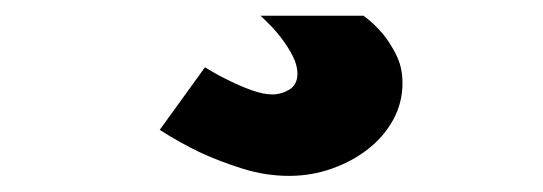

<svg xmlns="http://www.w3.org/2000/svg" viewBox="-20 -20 690 244"><path d="M442 0Q455.5 10 466.5 23Q476 34.5 483.8 50.2Q491.5 66 491.5 85.5Q491.5 110.5 479.8 132Q468 153.5 448 169.2Q428 185 402 194.2Q376 203.5 347.5 203.5Q317.5 203.5 288.8 194.5Q260 185.5 236 174.5Q208.5 161.5 183 145L240.5 65.5Q256.5 75.5 272.5 83Q285.5 89.5 300.2 94.8Q315 100 326 100Q337.5 100 347.8 93.8Q358 87.5 358 73.5Q358 63 352 51.2Q346 39.5 338 29Q330 18.5 322.2 10.8Q314.5 3 311 0Z"/></svg>

Font: B612 Mono
Style: Bold
Weight: 700
Version: Version 1.005